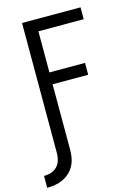

<svg xmlns="http://www.w3.org/2000/svg" viewBox="-141 -811 805 1110"><g transform="rotate(-15 262.0 -256.0)"><path d="M-1 223V152Q21 152 41.5 145.5Q62 139 77 124Q92 109 98.5 88Q105 67 105 46V-735H455V-664H184V-418H397V-347H184V46Q184 70 179.5 94Q175 118 163.5 139.5Q152 161 134 177.5Q116 194 94 204.5Q72 215 48 219Q24 223 -1 223Z"/></g></svg>

Font: Iosevka Pride
Style: Regular
Weight: 400
Monospace: yes
Designer: Belleve Invis
Foundry: Belleve Invis
Version: Version 30.3.1; ttfautohint (v1.8.4)